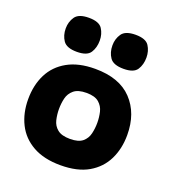

<svg xmlns="http://www.w3.org/2000/svg" viewBox="-116 -695 719 796"><g transform="rotate(20 243.5 -297.5)"><path d="M239 10Q166 10 117 -17.5Q68 -45 44 -93Q20 -141 20 -202Q20 -264 44 -312Q68 -360 117 -387.5Q166 -415 239 -415Q346 -415 401.5 -356.5Q457 -298 457 -202Q457 -142 433.5 -94Q410 -46 362 -18Q314 10 239 10ZM239 -106Q276 -106 294 -121Q312 -136 317.5 -159.5Q323 -183 323 -207Q323 -232 317.5 -255Q312 -278 294 -293.5Q276 -309 239 -309Q202 -309 183.5 -293.5Q165 -278 159.5 -255Q154 -232 154 -207Q154 -183 159.5 -159.5Q165 -136 183.5 -121Q202 -106 239 -106ZM142 -455Q97 -455 81.5 -477.5Q66 -500 66 -531Q66 -560 81.5 -582.5Q97 -605 142 -605Q187 -605 201.5 -582.5Q216 -560 216 -531Q216 -500 201.5 -477.5Q187 -455 142 -455ZM348 -455Q303 -455 287.5 -477.5Q272 -500 272 -531Q272 -560 287.5 -582.5Q303 -605 348 -605Q393 -605 407.5 -582.5Q422 -560 422 -531Q422 -500 407.5 -477.5Q393 -455 348 -455Z"/></g></svg>

Font: Darker Grotesque Black
Style: Regular
Weight: 900
Designer: Gabriel Lam
Foundry: TypeRant
Version: Version 1.000;gftools[0.9.28]